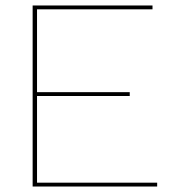

<svg xmlns="http://www.w3.org/2000/svg" viewBox="-20 -680 623 700"><path d="M553 -14V0H105H99V-660H115H536V-646H115V-344H453V-330H115V-14Z"/></svg>

Font: Work Sans Thin
Style: Regular
Weight: 260
Designer: Wei Huang
Foundry: Wei Huang
Version: Version 1.500